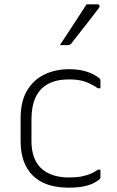

<svg xmlns="http://www.w3.org/2000/svg" viewBox="-20 -855 540 885"><path d="M298 -536Q337 -536 366 -528.5Q395 -521 413 -511Q431 -501 438 -494Q442 -490 442.5 -488Q443 -486 443 -481Q443 -473 443 -464.5Q443 -456 443 -448H431Q412 -462 380.5 -475.5Q349 -489 298 -489Q240 -489 201.5 -468Q163 -447 144 -406Q125 -365 125 -305V-205Q125 -165 135.5 -134Q146 -103 167 -82Q189 -60 222 -48.5Q255 -37 298 -37Q333 -37 357.5 -42Q382 -47 400 -55Q418 -63 431 -73H443Q443 -64 443 -55.5Q443 -47 443 -38Q443 -36 442.5 -34Q442 -32 440 -30Q432 -22 414.5 -12.5Q397 -3 368.5 3.5Q340 10 297 10Q243 10 202 -3.5Q161 -17 132.5 -44.5Q104 -72 89.5 -112Q75 -152 75 -204V-310Q75 -388 105 -438Q135 -488 185.5 -512Q236 -536 298 -536ZM379 -835Q396 -835 405.5 -835Q415 -835 429 -835Q437 -835 438.5 -829Q440 -823 435 -817Q412 -787 393.5 -763Q375 -739 355.5 -714.5Q336 -690 309 -655Q307 -652 302.5 -649.5Q298 -647 292 -647Q282 -647 273.5 -647Q265 -647 256 -647Q276 -677 296.5 -708.5Q317 -740 338 -772Q359 -804 379 -835Z"/></svg>

Font: Recursive Sans Linear Light
Style: Regular
Weight: 300
Version: Version 1.085